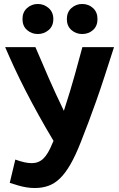

<svg xmlns="http://www.w3.org/2000/svg" viewBox="-20 -930 600 965"><path d="M155 15Q133 15 112 11.5Q91 8 71 2Q51 -4 29 -11L57 -128Q82 -119 102 -114.5Q122 -110 140 -110Q174 -110 198 -133Q222 -156 244 -211L249 -222Q210 -287 174.5 -351Q139 -415 108 -475.5Q77 -536 51.5 -591Q26 -646 6 -693H158Q175 -654 191.5 -615.5Q208 -577 225 -537.5Q242 -498 261 -457.5Q280 -417 301 -373Q333 -471 357 -557.5Q381 -644 394 -693H553Q526 -609 504.5 -543Q483 -477 463.5 -422Q444 -367 425 -316.5Q406 -266 385 -213Q359 -147 333.5 -103Q308 -59 281 -33Q254 -7 223 4Q192 15 155 15ZM393 -759Q362 -759 339 -779Q316 -799 316 -834Q316 -869 339 -889.5Q362 -910 393 -910Q425 -910 447.5 -889.5Q470 -869 470 -834Q470 -799 447.5 -779Q425 -759 393 -759ZM170 -759Q139 -759 116 -779Q93 -799 93 -834Q93 -869 116 -889.5Q139 -910 170 -910Q201 -910 224.5 -889.5Q248 -869 248 -834Q248 -799 224.5 -779Q201 -759 170 -759Z"/></svg>

Font: Ubuntu Sans Mono
Style: Regular
Weight: 400
Monospace: yes
Designer: Dalton Maag Ltd
Foundry: Dalton Maag Ltd
Version: Version 1.006